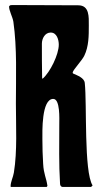

<svg xmlns="http://www.w3.org/2000/svg" viewBox="-20 -741 402 761"><path d="M213 -564C213 -525 179 -455 149 -429L147 -431C146 -477 146 -522 146 -568C146 -588 158 -612 181 -612C205 -612 213 -584 213 -564ZM268 -454C271 -466 305 -501 314 -520C332 -557 332 -599 332 -640C332 -674 335 -720 290 -720C204 -720 119 -721 33 -721C29 -721 24 -721 20 -720L16 -716C15 -700 30 -674 33 -655C48 -550 43 -437 43 -330C43 -243 49 -142 35 -57C32 -38 22 -21 22 -2L23 0H165L168 -4C164 -35 153 -51 151 -92C149 -124 148 -156 148 -189C148 -218 144 -349 191 -349C219 -349 215 -269 215 -249C215 -171 213 -91 218 -13C218 -7 221 0 229 0H341L347 -6C312 -61 325 -330 316 -412C314 -433 286 -442 269 -450Z"/></svg>

Font: DisSenso
Style: Regular
Weight: 400
Version: Version 1.150